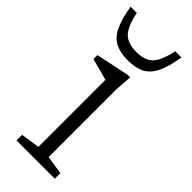

<svg xmlns="http://www.w3.org/2000/svg" viewBox="-246 -767 802 802"><g transform="rotate(45 155.0 -366.0)"><path d="M201 -522 195.5 -447V-45.5L277.5 -33V0H51.5V-33L135 -45.5V-441.5Q129.5 -443 112.2 -447.8Q95 -452.5 74.2 -458Q53.5 -463.5 38.5 -467.5V-491L185 -522ZM143.5 -615Q192.5 -615 217.5 -639.2Q242.5 -663.5 257 -732H293.5Q283 -667 264.8 -630.5Q246.5 -594 217.2 -579.5Q188 -565 143.5 -565Q99 -565 69.8 -579.5Q40.5 -594 22.2 -630.5Q4 -667 -6.5 -732H30Q44.5 -663.5 69.5 -639.2Q94.5 -615 143.5 -615Z"/></g></svg>

Font: Newsreader Caption Light
Style: Regular
Weight: 300
Designer: Hugues Gentile
Foundry: Production Type
Version: Version 1.001